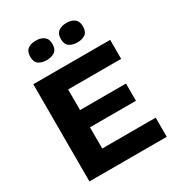

<svg xmlns="http://www.w3.org/2000/svg" viewBox="-204 -1002 1041 1129"><g transform="rotate(-30 317.0 -437.5)"><path d="M70 0V-660H592V-531H232V-391H544V-274H232V-130H595V0ZM419 -743Q385 -743 364 -758Q343 -773 343 -809Q343 -844 364 -859.5Q385 -875 419 -875Q452 -875 472.5 -859.5Q493 -844 493 -809Q493 -772 472 -757.5Q451 -743 419 -743ZM210 -743Q177 -743 156 -757.5Q135 -772 135 -809Q135 -844 155.5 -859.5Q176 -875 210 -875Q243 -875 264.5 -859.5Q286 -844 286 -809Q286 -773 265 -758Q244 -743 210 -743Z"/></g></svg>

Font: Bricolage Grotesque 12pt ExtraBold
Style: Regular
Weight: 800
Designer: Mathieu Triay
Foundry: Atelier Triay
Version: Version 1.001; ttfautohint (v1.8.4.7-5d5b);gftools[0.9.33.de